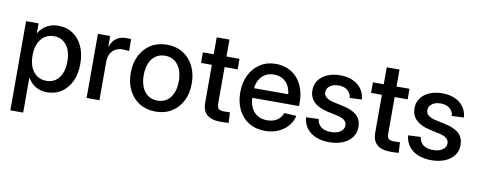

<svg xmlns="http://www.w3.org/2000/svg" viewBox="-70 -999 3844 1541"><g transform="rotate(10 1852.0 -228.5)"><path d="M61 204.1V-522.5H163.1V-444.8H166Q181.2 -470.7 204.1 -490.2Q227.1 -509.8 257.6 -520.8Q288.1 -531.7 325.2 -531.7Q392.1 -531.7 442.4 -498Q492.7 -464.4 521 -403.6Q549.3 -342.8 549.3 -261.2Q549.3 -179.7 521.2 -118.7Q493.2 -57.6 442.6 -23.7Q392.1 10.3 325.2 10.3Q288.1 10.3 258.3 -1Q228.5 -12.2 205.8 -32.5Q183.1 -52.7 167.5 -79.6H165.5V204.1ZM303.7 -79.1Q346.2 -79.1 377.7 -100.8Q409.2 -122.6 426.5 -163.3Q443.8 -204.1 443.8 -261.2Q443.8 -318.8 426.5 -359.1Q409.2 -399.4 377.7 -421.1Q346.2 -442.9 303.7 -442.9Q258.8 -442.9 226.6 -420.2Q194.3 -397.5 177 -356.9Q159.7 -316.4 159.7 -261.2Q159.7 -206.5 177 -165.5Q194.3 -124.5 226.8 -101.8Q259.3 -79.1 303.7 -79.1Z M646.5 0V-522.5H746.6V-438H749.5Q763.7 -481 795.9 -504.9Q828.1 -528.8 877 -528.8Q888.2 -528.8 898.9 -528.1Q909.7 -527.3 916.5 -526.4V-429.2Q910.6 -430.2 895 -432.1Q879.4 -434.1 861.3 -434.1Q831.1 -434.1 805.7 -420.2Q780.3 -406.2 765.6 -378.9Q751 -351.6 751 -310.5V0Z M1209 11.7Q1134.8 11.7 1078.6 -22.7Q1022.5 -57.1 991.5 -118.4Q960.4 -179.7 960.4 -259.8Q960.4 -340.8 991.5 -402.3Q1022.5 -463.9 1078.6 -498.5Q1134.8 -533.2 1209 -533.2Q1283.7 -533.2 1339.6 -498.5Q1395.5 -463.9 1426.5 -402.3Q1457.5 -340.8 1457.5 -259.8Q1457.5 -179.7 1426.5 -118.4Q1395.5 -57.1 1339.6 -22.7Q1283.7 11.7 1209 11.7ZM1209 -77.6Q1254.4 -77.6 1286.4 -100.6Q1318.4 -123.5 1335.2 -164.8Q1352.1 -206.1 1352.1 -259.8Q1352.1 -314.5 1335.2 -355.7Q1318.4 -397 1286.4 -420.2Q1254.4 -443.4 1209 -443.4Q1164.1 -443.4 1131.8 -420.4Q1099.6 -397.5 1082.8 -356.2Q1065.9 -314.9 1065.9 -259.8Q1065.9 -205.6 1082.8 -164.6Q1099.6 -123.5 1131.6 -100.6Q1163.6 -77.6 1209 -77.6Z M1800.3 -522.5V-436.5H1502V-522.5ZM1590.3 -660.6H1694.3V-139.2Q1694.3 -109.4 1706.5 -97.2Q1718.8 -85 1750 -85Q1760.7 -85 1774.9 -85.4Q1789.1 -85.9 1799.3 -86.4L1803.7 -1Q1789.6 0.5 1771.5 1Q1753.4 1.5 1736.3 1.5Q1663.1 1.5 1626.7 -30.8Q1590.3 -63 1590.3 -126.5Z M2101.6 11.7Q2024.4 11.7 1968.5 -22.9Q1912.6 -57.6 1882.8 -118.9Q1853 -180.2 1853 -259.8Q1853 -339.4 1883.8 -401.1Q1914.6 -462.9 1969.2 -498Q2023.9 -533.2 2095.2 -533.2Q2148.4 -533.2 2192.6 -514.6Q2236.8 -496.1 2269 -460.7Q2301.3 -425.3 2319.1 -375.2Q2336.9 -325.2 2336.9 -262.7V-231.9H1902.3V-310.5H2282.7L2235.8 -286.1Q2235.8 -335 2219 -370.8Q2202.1 -406.7 2170.9 -426.5Q2139.6 -446.3 2096.2 -446.3Q2053.2 -446.3 2021.7 -426.5Q1990.2 -406.7 1972.9 -371.3Q1955.6 -335.9 1955.6 -289.1V-242.2Q1955.6 -191.9 1973.1 -154.3Q1990.7 -116.7 2023.7 -95.9Q2056.6 -75.2 2103 -75.2Q2136.2 -75.2 2161.6 -85.2Q2187 -95.2 2204.3 -113.5Q2221.7 -131.8 2229.5 -156.2L2329.1 -150.9Q2318.8 -103 2287.1 -66.4Q2255.4 -29.8 2207.8 -9Q2160.2 11.7 2101.6 11.7Z M2624.5 11.7Q2565.4 11.7 2518.3 -6.8Q2471.2 -25.4 2442.1 -62Q2413.1 -98.6 2407.7 -152.8L2509.8 -157.2Q2515.6 -115.2 2544.4 -93.3Q2573.2 -71.3 2623 -71.3Q2672.9 -71.3 2701.7 -91.6Q2730.5 -111.8 2730.5 -142.6Q2730.5 -168.9 2710.7 -185.1Q2690.9 -201.2 2655.8 -209L2568.8 -228Q2495.6 -244.6 2458 -281.7Q2420.4 -318.8 2420.4 -376.5Q2420.4 -422.9 2445.6 -458Q2470.7 -493.2 2516.1 -512.9Q2561.5 -532.7 2621.1 -532.7Q2679.2 -532.7 2723.6 -512.9Q2768.1 -493.2 2794.2 -457Q2820.3 -420.9 2824.2 -371.1L2726.1 -366.7Q2723.6 -402.3 2696.3 -426.3Q2668.9 -450.2 2622.6 -450.2Q2578.1 -450.2 2551.3 -429.9Q2524.4 -409.7 2524.4 -379.4Q2524.4 -353 2544.4 -336.7Q2564.5 -320.3 2601.1 -312L2689 -292.5Q2764.6 -275.9 2800.3 -240.7Q2835.9 -205.6 2835.9 -148.9Q2835.9 -99.6 2808.8 -63.5Q2781.7 -27.3 2733.9 -7.8Q2686 11.7 2624.5 11.7Z M3186 -522.5V-436.5H2887.7V-522.5ZM2976.1 -660.6H3080.1V-139.2Q3080.1 -109.4 3092.3 -97.2Q3104.5 -85 3135.7 -85Q3146.5 -85 3160.6 -85.4Q3174.8 -85.9 3185.1 -86.4L3189.5 -1Q3175.3 0.5 3157.2 1Q3139.2 1.5 3122.1 1.5Q3048.8 1.5 3012.5 -30.8Q2976.1 -63 2976.1 -126.5Z M3456.5 11.7Q3397.5 11.7 3350.3 -6.8Q3303.2 -25.4 3274.2 -62Q3245.1 -98.6 3239.7 -152.8L3341.8 -157.2Q3347.7 -115.2 3376.5 -93.3Q3405.3 -71.3 3455.1 -71.3Q3504.9 -71.3 3533.7 -91.6Q3562.5 -111.8 3562.5 -142.6Q3562.5 -168.9 3542.7 -185.1Q3522.9 -201.2 3487.8 -209L3400.9 -228Q3327.6 -244.6 3290 -281.7Q3252.4 -318.8 3252.4 -376.5Q3252.4 -422.9 3277.6 -458Q3302.7 -493.2 3348.1 -512.9Q3393.6 -532.7 3453.1 -532.7Q3511.2 -532.7 3555.7 -512.9Q3600.1 -493.2 3626.2 -457Q3652.3 -420.9 3656.2 -371.1L3558.1 -366.7Q3555.7 -402.3 3528.3 -426.3Q3501 -450.2 3454.6 -450.2Q3410.2 -450.2 3383.3 -429.9Q3356.4 -409.7 3356.4 -379.4Q3356.4 -353 3376.5 -336.7Q3396.5 -320.3 3433.1 -312L3521 -292.5Q3596.7 -275.9 3632.3 -240.7Q3668 -205.6 3668 -148.9Q3668 -99.6 3640.9 -63.5Q3613.8 -27.3 3565.9 -7.8Q3518.1 11.7 3456.5 11.7Z"/></g></svg>

Font: Inter 28pt Medium
Style: Regular
Weight: 500
Designer: Rasmus Andersson
Foundry: rsms
Version: Version 4.001;git-66647c0bb